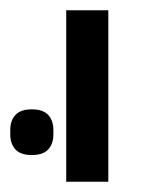

<svg xmlns="http://www.w3.org/2000/svg" viewBox="-50 -626 310 374"><path d="M79 -606H161V-272H79ZM12 -324Q-10 -324 -20 -335Q-30 -346 -30 -364V-373Q-30 -391 -20 -402Q-10 -413 12 -413Q34 -413 44 -402Q54 -391 54 -373V-364Q54 -346 44 -335Q34 -324 12 -324Z"/></svg>

Font: IBM Plex Sans Hebrew
Style: Regular
Weight: 400
Designer: Mike Abbink, Paul van der Laan, Pieter van Rosmalen, Yanek Iontef
Foundry: Bold Monday
Version: Version 1.2